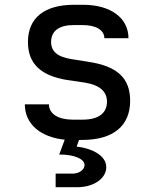

<svg xmlns="http://www.w3.org/2000/svg" viewBox="-20 -578 640 804"><path d="M324 8C457 8 525 -53 525 -156C525 -252 470 -301 351 -319L276 -331C222 -340 194 -362 194 -402C194 -448 227 -473 288 -473H326C382 -473 417 -452 417 -418H518C518 -503 443 -558 328 -558H290C166 -558 97 -503 97 -402C97 -312 150 -261 261 -243L336 -232C395 -222 428 -197 428 -152C428 -106 395 -77 326 -77H284C226 -77 185 -100 185 -141H84C84 -57 152 -3 251 7L228 69C295 69 334 89 334 113C334 131 314 149 284 149H213V206H302C375 206 425 168 425 122C425 69 355 41 301 36L311 8Z"/></svg>

Font: Tekne LDO Medium
Style: Regular
Weight: 500
Monospace: yes
Designer: Alessio Laiso, Mario Rullo, Paolo Rosset
Foundry: Alessio Laiso
Version: Version 1.000;hotconv 1.0.109;makeotfexe 2.5.65596